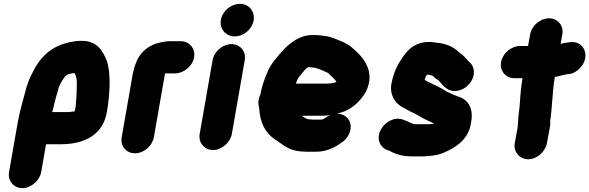

<svg xmlns="http://www.w3.org/2000/svg" viewBox="-20 -762 3060 997"><path d="M363 -382C364 -382 366 -382 367 -383C375 -369 379 -352 379 -331C379 -293 377 -251 373 -209L368 -184C359 -183 347 -181 338 -180H251C253 -188 255 -195 257 -202L264 -232C269 -251 275 -273 281 -292C286 -320 303 -343 316 -363C320 -366 328 -376 334 -376C344 -378 352 -382 363 -382ZM96 215C141 215 186 176 194 131L219 -13H296C423 -13 515 -65 535 -180C550 -266 558 -381 534 -448C513 -499 484 -550 404 -550C382 -550 361 -547 342 -543L319 -537C252 -519 199 -474 165 -415C147 -382 129 -350 117 -307C102 -249 84 -192 72 -126L27 131C19 176 51 215 96 215Z M779 -50 837 -381H889C934 -381 980 -419 988 -464C996 -509 964 -548 919 -548H857C846 -548 834 -546 819 -543C758 -532 709 -496 687 -438L678 -413C675 -403 672 -391 669 -376L612 -50C604 -4 635 34 681 34C727 34 771 -4 779 -50Z M1084 -450 1017 -67C1009 -22 1041 17 1086 17C1131 17 1176 -22 1184 -67L1251 -450C1259 -495 1227 -533 1182 -533C1137 -533 1092 -495 1084 -450ZM1127 -659C1119 -612 1152 -573 1199 -573C1245 -573 1289 -610 1297 -656C1305 -703 1273 -742 1226 -742C1180 -742 1135 -705 1127 -659Z M1616 -410C1617 -410 1618 -410 1619 -409C1642 -403 1664 -392 1684 -383C1698 -366 1717 -356 1727 -336C1717 -333 1707 -329 1696 -329C1689 -328 1682 -328 1674 -328H1516L1520 -338C1525 -350 1526 -354 1533 -363L1553 -387C1559 -395 1570 -408 1579 -413H1585C1595 -413 1606 -411 1616 -410ZM1649 -141H1608C1605 -141 1599 -141 1592 -142C1570 -142 1560 -152 1548 -161H1644C1662 -161 1679 -162 1695 -164L1682 -158C1674 -152 1667 -149 1658 -143C1656 -143 1651 -141 1649 -141ZM1730 -172C1738 -174 1745 -176 1752 -178C1806 -193 1855 -239 1881 -288C1931 -391 1866 -467 1811 -512C1788 -533 1763 -544 1732 -556C1709 -565 1689 -574 1659 -576L1645 -578C1636 -579 1626 -580 1617 -580H1597C1580 -580 1562 -576 1544 -569C1498 -551 1463 -517 1431 -480L1408 -452C1388 -428 1375 -405 1363 -374C1350 -341 1339 -311 1332 -271C1323 -253 1318 -230 1325 -206C1326 -193 1328 -182 1329 -170C1340 -102 1369 -61 1421 -29L1437 -18C1441 -15 1446 -12 1450 -9C1475 9 1511 25 1558 25C1567 26 1573 26 1578 26H1620C1674 26 1716 5 1750 -19C1771 -32 1786 -49 1795 -72C1816 -128 1780 -171 1730 -172Z M2216 -544H2204C2147 -544 2104 -513 2077 -473C2047 -432 2023 -388 2012 -324C2003 -272 2031 -228 2064 -209L2109 -184C2117 -180 2125 -176 2134 -172C2160 -159 2182 -143 2210 -132L2235 -120L2219 -118C2214 -117 2210 -117 2206 -117H2134C2129 -117 2123 -120 2118 -122C2117 -122 2116 -122 2115 -123C2102 -130 2086 -136 2072 -141C2024 -158 1975 -124 1957 -88C1931 -38 1957 6 1991 17C1998 20 2009 23 2015 28C2044 41 2074 50 2117 50H2179C2188 50 2198 49 2208 48C2239 45 2254 43 2284 31C2352 2 2416 -41 2427 -131C2439 -199 2411 -245 2361 -260C2357 -261 2353 -263 2349 -265L2335 -270L2320 -277C2315 -280 2310 -282 2304 -284C2281 -299 2257 -312 2230 -324L2206 -336C2199 -339 2192 -343 2185 -347C2187 -353 2188 -359 2191 -364V-365L2198 -375C2206 -374 2211 -373 2218 -371C2222 -371 2226 -368 2229 -367C2236 -358 2247 -351 2258 -344C2269 -331 2282 -314 2296 -305C2331 -276 2385 -290 2415 -324C2451 -364 2447 -416 2417 -440C2399 -457 2389 -474 2366 -488L2361 -493C2337 -516 2303 -533 2260 -539C2247 -539 2228 -544 2216 -544Z M2733 -584 2722 -523H2680C2634 -523 2590 -485 2582 -440C2574 -395 2605 -356 2651 -356H2693C2690 -337 2687 -312 2685 -296C2680 -254 2680 -208 2673 -167C2672 -159 2671 -150 2671 -141C2669 -127 2670 -113 2668 -100L2653 -19C2645 26 2678 65 2723 65C2768 65 2812 26 2820 -19L2837 -111C2838 -119 2837 -128 2837 -137C2839 -149 2841 -159 2841 -168C2844 -184 2844 -202 2846 -220C2851 -268 2852 -312 2861 -363C2865 -364 2868 -364 2871 -364C2887 -368 2904 -373 2921 -376L2933 -377C2956 -380 2976 -391 2993 -410C3049 -470 3012 -553 2939 -543L2926 -541C2914 -540 2903 -537 2891 -534L2900 -584C2908 -629 2876 -667 2831 -667C2786 -667 2741 -629 2733 -584Z"/></svg>

Font: Blanket
Style: BlkObl
Weight: 900
Foundry: Cannot Into Space Fonts
Version: Version 0.9